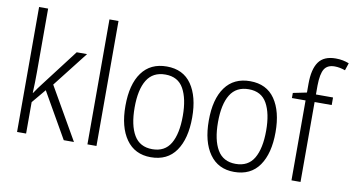

<svg xmlns="http://www.w3.org/2000/svg" viewBox="-76 -953 2114 1150"><g transform="rotate(10 981.5 -377.5)"><path d="M133 -760H78V0H133V-191L204 -276L362 0H424L242 -317L410 -532H347L179 -312Q153 -279 132 -247H130Q133 -310 133 -373Z M561 0H506V-760H561Z M1096 -267Q1096 -394 1045 -468Q994 -542 894 -542Q795 -542 742.5 -470Q690 -398 690 -267Q690 -138 742.5 -64Q795 10 892 10Q993 10 1044.5 -64Q1096 -138 1096 -267ZM746 -267Q746 -376 782 -434.5Q818 -493 894 -493Q971 -493 1005 -432Q1039 -371 1039 -267Q1039 -158 1004 -98.5Q969 -39 893 -39Q817 -39 781.5 -99Q746 -159 746 -267Z M1603 -267Q1603 -394 1552 -468Q1501 -542 1401 -542Q1302 -542 1249.5 -470Q1197 -398 1197 -267Q1197 -138 1249.5 -64Q1302 10 1399 10Q1500 10 1551.5 -64Q1603 -138 1603 -267ZM1253 -267Q1253 -376 1289 -434.5Q1325 -493 1401 -493Q1478 -493 1512 -432Q1546 -371 1546 -267Q1546 -158 1511 -98.5Q1476 -39 1400 -39Q1324 -39 1288.5 -99Q1253 -159 1253 -267Z M1906 -486V-532H1802V-587Q1803 -658 1821.5 -687.5Q1840 -717 1884 -717Q1914 -717 1948 -705L1963 -750Q1945 -757 1925.5 -761Q1906 -765 1882 -765Q1810 -765 1778.5 -720.5Q1747 -676 1747 -587V-534L1664 -517V-486H1747V0H1802V-486Z"/></g></svg>

Font: Noto Sans UI SemiCondensed Light
Style: Regular
Weight: 300
Width: 4
Designer: Monotype Design Team
Foundry: Monotype Imaging Inc.
Version: Version 1.901